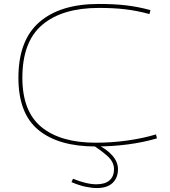

<svg xmlns="http://www.w3.org/2000/svg" viewBox="-20 -730 858 970"><path d="M73 -337Q73 -526 178.5 -618Q284 -710 479 -710Q557 -710 617 -703Q677 -696 740 -679L735 -659Q672 -676 613.5 -683Q555 -690 480 -690Q295 -690 194 -605Q93 -520 93 -337Q93 -167 189.5 -88Q286 -9 464 -9Q544 -9 623 -20Q702 -31 768 -51L773 -31Q706 -11 626.5 -0.5Q547 10 463 10Q276 10 174.5 -73Q73 -156 73 -337ZM349 173Q417 201 467 201Q511 201 533.5 181Q556 161 556 125Q556 88 523 58.5Q490 29 444 0H470Q519 23 547.5 55.5Q576 88 576 125Q576 168 549 194Q522 220 469 220Q443 220 410.5 213Q378 206 341 190Z"/></svg>

Font: Georama Extended Thin
Style: Regular
Weight: 100
Width: 7
Designer: Jean-Baptiste Levee
Foundry: Production Type
Version: Version 1.000